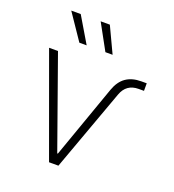

<svg xmlns="http://www.w3.org/2000/svg" viewBox="-137 -863 875 968"><g transform="rotate(20 300.5 -378.5)"><path d="M235.8 0 38.6 -542.5H86.4L259.3 -56.2H262.7L401.9 -449.2Q418.9 -497.1 451.4 -519.8Q483.9 -542.5 533.7 -542.5H562.5V-502H533.7Q468.3 -502 445.8 -439.5L286.1 0ZM313 -618.7 237.3 -756.8H286.6L351.6 -618.7ZM173.3 -618.7 79.6 -756.8H130.4L212.4 -618.7Z"/></g></svg>

Font: Inter 16pt ExtraLight
Style: Regular
Weight: 250
Version: Version 4.001;git-66647c0bb